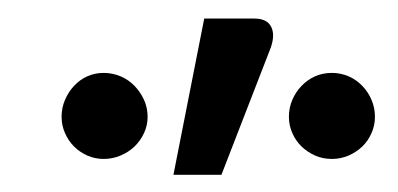

<svg xmlns="http://www.w3.org/2000/svg" viewBox="-20 -770 440 212"><path d="M171.5 -577 205.5 -749.5H261Q274.5 -749.5 279.2 -740.8Q284 -732 279 -717.5L224.5 -577ZM394 -641Q394 -631.5 390.2 -623Q386.5 -614.5 380 -608.2Q373.5 -602 364.8 -598.2Q356 -594.5 346.5 -594.5Q336.5 -594.5 328 -598.2Q319.5 -602 313 -608.2Q306.5 -614.5 302.8 -623Q299 -631.5 299 -641Q299 -651 302.8 -659.8Q306.5 -668.5 313 -675.2Q319.5 -682 328 -685.8Q336.5 -689.5 346.5 -689.5Q356 -689.5 364.8 -685.8Q373.5 -682 380 -675.2Q386.5 -668.5 390.2 -659.8Q394 -651 394 -641ZM143 -641Q143 -631.5 139 -623Q135 -614.5 128.5 -608.2Q122 -602 113 -598.2Q104 -594.5 94.5 -594.5Q85 -594.5 76.5 -598.2Q68 -602 61.8 -608.2Q55.5 -614.5 51.8 -623Q48 -631.5 48 -641Q48 -651 51.8 -659.8Q55.5 -668.5 61.8 -675.2Q68 -682 76.5 -685.8Q85 -689.5 94.5 -689.5Q104 -689.5 113 -685.8Q122 -682 128.5 -675.2Q135 -668.5 139 -659.8Q143 -651 143 -641Z"/></svg>

Font: Lato
Style: Regular
Weight: 400
Designer: Lukasz Dziedzic with Adam Twardoch and Botio Nikoltchev
Foundry: tyPoland Lukasz Dziedzic
Version: Version 2.015; 2015-08-06; http://www.latofonts.com/